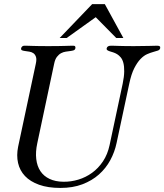

<svg xmlns="http://www.w3.org/2000/svg" viewBox="-20 -904 805 940"><path d="M162.6 -203.1Q153.3 -160.2 157.5 -125.2Q161.6 -90.3 178 -65.9Q194.3 -41.5 222.7 -28.1Q251 -14.6 290.5 -14.2Q327.6 -13.7 363.8 -24.7Q399.9 -35.6 430.7 -57.9Q461.4 -80.1 484.1 -114Q506.8 -147.9 516.6 -193.8L580.6 -494.1Q587.9 -529.3 588.1 -554.2Q588.4 -579.1 584 -595.9Q579.6 -612.8 571.3 -622.8Q563 -632.8 553.5 -638.7Q543.9 -644.5 534.4 -647.5Q524.9 -650.4 517.3 -652.8Q509.8 -655.3 505.4 -658.4Q501 -661.6 502.4 -668Q505.4 -680.2 523.4 -680.2Q530.8 -680.2 540 -679.9Q549.3 -679.7 562.7 -679.2Q576.2 -678.7 594 -678.5Q611.8 -678.2 635.7 -678.2Q683.6 -678.2 709.5 -679.2Q735.4 -680.2 749.5 -680.2Q757.8 -680.2 761.7 -677.5Q765.6 -674.8 764.2 -668Q762.2 -659.7 753.2 -656.5Q744.1 -653.3 730.5 -649.7Q716.8 -646 700.4 -638.9Q684.1 -631.8 668 -615.2Q651.9 -598.6 637.2 -569.8Q622.6 -541 612.8 -494.1L550.8 -204.1Q541.5 -159.7 520 -119.9Q498.5 -80.1 464.4 -49.8Q430.2 -19.5 383.3 -1.7Q336.4 16.1 275.9 16.1Q214.8 16.1 171.4 0.5Q127.9 -15.1 102.3 -42.2Q76.7 -69.3 68.4 -106.2Q60.1 -143.1 68.8 -186L155.3 -591.8Q160.2 -613.8 156 -625.7Q151.9 -637.7 143.3 -643.6Q134.8 -649.4 123.8 -651.1Q112.8 -652.8 103.3 -654.1Q93.8 -655.3 87.9 -657.7Q82 -660.2 83.5 -668Q84.5 -672.4 88.4 -676.3Q92.3 -680.2 99.1 -680.2Q107.9 -680.2 117.7 -679.9Q127.4 -679.7 140.6 -679.2Q153.8 -678.7 171.9 -678.5Q189.9 -678.2 215.8 -678.2Q244.1 -678.2 263.4 -678.5Q282.7 -678.7 296.6 -679.2Q310.5 -679.7 320.6 -679.9Q330.6 -680.2 339.4 -680.2Q346.2 -680.2 348.1 -676.3Q350.1 -672.4 349.1 -668Q347.7 -660.2 340.6 -657.7Q333.5 -655.3 323.5 -654.1Q313.5 -652.8 301.8 -651.1Q290 -649.4 279.1 -643.6Q268.1 -637.7 258.8 -625.7Q249.5 -613.8 245.1 -591.8ZM306.2 -717.8H272L431.2 -883.8H493.2L584 -717.8H549.3L448.7 -819.8Z"/></svg>

Font: XB Zar
Style: Italic
Weight: 400
Italic angle: -12°
Designer: Behnam
Foundry: Irmug
Version: Version 8.005 2009